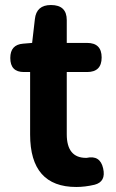

<svg xmlns="http://www.w3.org/2000/svg" viewBox="-20 -731 461 765"><path d="M284 14Q100 14 100 -195V-319V-444H75Q21 -444 21 -500Q21 -553 72 -557L108 -560L119 -655Q125 -711 183 -711Q246 -711 246 -651V-560H327Q385 -560 385 -502Q385 -444 327 -444H246V-320V-196Q246 -102 323 -102Q324 -102 325 -102Q379 -114 391 -60Q403 -7 357 5Q319 14 284 14Z"/></svg>

Font: GenSenRounded2 TW B
Style: Regular
Weight: 700
Version: Version 2.000;PS 2;hotconv 16.6.51;makeotf.lib2.5.65220 DEVE